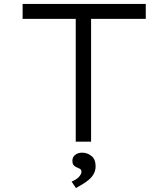

<svg xmlns="http://www.w3.org/2000/svg" viewBox="-20 -720 855 976"><path d="M365 0V-624H95V-700H721V-624H443V0ZM366 236 344 203Q359 197 370 189Q381 181 387.5 171.5Q394 162 394 153Q394 143 387.5 139Q381 135 373 132Q364 129 356 121.5Q348 114 348 97Q348 78 362.5 67Q377 56 398 56Q424 56 445 73Q466 90 466 125Q466 147 456 164.5Q446 182 430 195Q414 208 397 218Q380 228 366 236Z"/></svg>

Font: Lexend Zetta Light
Style: Regular
Weight: 300
Designer: Bonnie Shaver-Troup, Thomas Jockin
Foundry: Lexend
Version: Version 1.007